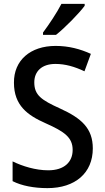

<svg xmlns="http://www.w3.org/2000/svg" viewBox="-20 -1054 541 991"><path d="M417 -1024V-1034H297C274 -989 234 -929 202 -886V-874H269C315 -910 389 -986 417 -1024ZM459 -288C459 -392 400 -444 290 -494C193 -538 157 -563 157 -629C157 -685 195 -724 266 -724C317 -724 365 -710 416 -686L449 -776C394 -801 335 -817 267 -817C137 -817 51 -743 52 -627C52 -510 122 -459 215 -418C314 -374 355 -344 355 -280C355 -219 313 -175 229 -175C164 -175 96 -196 45 -221V-119C92 -95 156 -83 225 -83C368 -83 459 -161 459 -288Z"/></svg>

Font: Noto Sans Kannada UI SemiCondensed Medium
Style: Regular
Weight: 500
Width: 4
Designer: Jelle Bosma - Monotype Design Team
Foundry: Monotype Imaging Inc.
Version: Version 2.005